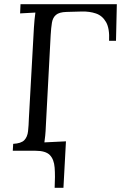

<svg xmlns="http://www.w3.org/2000/svg" viewBox="-20 -720 581 917"><path d="M241 177Q244 121 241 81Q238 41 218 20.5Q198 0 149 0L192 -40L295 -45L283 177ZM41 0 43 -33Q81 -35 96 -50.5Q111 -66 114 -93.5Q117 -121 118 -156L142 -588Q143 -608 145 -626.5Q147 -645 149 -660Q131 -659 112.5 -658Q94 -657 76 -656L78 -700H538L534 -525H501Q504 -584 486.5 -614.5Q469 -645 438.5 -655.5Q408 -666 370 -665L297 -663Q263 -662 247.5 -649Q232 -636 228 -611.5Q224 -587 222 -552L199 -119Q198 -92 196 -72.5Q194 -53 192 -40Q209 -41 226 -41.5Q243 -42 260 -43Q277 -44 294 -44L292 0Z"/></svg>

Font: Lora Italic
Style: Italic
Weight: 400
Italic angle: -3°
Designer: Olga Karpushina, Alexei Vanyashin (Cyrillic)
Foundry: Cyreal
Version: Version 2.210; ttfautohint (v1.8.1.43-b0c9)